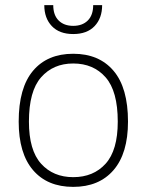

<svg xmlns="http://www.w3.org/2000/svg" viewBox="-20 -720 572 750"><path d="M153 -700H188Q188 -661 209 -640Q230 -619 266 -619Q302 -619 323 -640Q344 -661 344 -700H379Q379 -649 349.5 -618Q320 -587 266 -587Q212 -587 182.5 -618Q153 -649 153 -700ZM53 -245Q53 -377 109 -443.5Q165 -510 266 -510Q367 -510 423.5 -443.5Q480 -377 480 -245Q480 -121 423.5 -55.5Q367 10 266 10Q165 10 109 -55.5Q53 -121 53 -245ZM266 -28Q345 -28 392.5 -80.5Q440 -133 440 -245Q440 -364 392.5 -418Q345 -472 266 -472Q188 -472 140.5 -418Q93 -364 93 -245Q93 -133 140.5 -80.5Q188 -28 266 -28Z"/></svg>

Font: Haskoy ExtraLight
Style: Regular
Weight: 200
Designer: Ertekin Erdin
Foundry: Ertekin Erdin
Version: Version 2.000; ttfautohint (v1.8.4.7-5d5b)